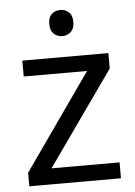

<svg xmlns="http://www.w3.org/2000/svg" viewBox="-53 -778 576 818"><g transform="rotate(-5 235.0 -368.5)"><path d="M431 0H39V-58L327 -468H56V-536H424V-470L140 -68H431ZM236 -737Q256 -737 271.5 -723.5Q287 -710 287 -681Q287 -653 271.5 -639Q256 -625 236 -625Q214 -625 199 -639Q184 -653 184 -681Q184 -710 199 -723.5Q214 -737 236 -737Z"/></g></svg>

Font: Noto Sans Ol Chiki
Style: Regular
Weight: 400
Designer: Monotype Design Team, Lewis McGuffie
Foundry: Monotype Imaging Inc.
Version: Version 2.003